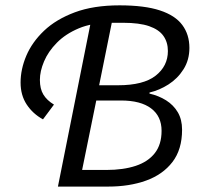

<svg xmlns="http://www.w3.org/2000/svg" viewBox="-20 -688 743 708"><path d="M193.6 0 318.9 -626.9H396.8L345.6 -373.6H415.2Q509 -373.6 554 -409Q599.1 -444.5 599.1 -499.8Q599.1 -532.3 582.6 -555.6Q566.2 -578.9 530 -591.5Q493.8 -604 434.1 -604H386.6Q319.5 -604 270.5 -583.5Q221.6 -562.9 189.6 -530.3Q157.6 -497.8 142.4 -461.5Q127.1 -425.3 127.1 -393.6Q127.1 -360.2 140 -339.2Q152.8 -318.1 179 -302.3L138.5 -247.9Q101.2 -268.2 78.6 -302.4Q55.9 -336.6 55.9 -383.5Q55.9 -432.6 77.1 -482.7Q98.4 -532.7 142.5 -574.7Q186.6 -616.6 255.7 -642.5Q324.8 -668.3 420.8 -668.3Q513 -668.3 569.7 -649.6Q626.3 -631 652.3 -595.7Q678.4 -560.5 678.4 -511.4Q678.4 -466.9 656.8 -432.7Q635.3 -398.5 601.5 -376.8Q567.8 -355.2 531.3 -346.8V-342.8Q565.2 -335.1 592.5 -318Q619.8 -300.8 635.6 -274.1Q651.4 -247.3 651.4 -209.7Q651.4 -136.7 615.8 -90.5Q580.3 -44.3 518.7 -22.1Q457.2 0 379.3 0ZM282.8 -61.3H372.4Q434.5 -61.3 480.3 -76.4Q526 -91.5 550.9 -123.4Q575.8 -155.2 575.8 -205.6Q575.8 -259.3 537.2 -288.3Q498.7 -317.4 425.9 -317.4H335Z"/></svg>

Font: Source Sans 3 VF
Style: Italic
Weight: 200
Italic angle: -11°
Designer: Paul D. Hunt
Foundry: Adobe Systems Incorporated
Version: Version 3.042;hotconv 1.0.118;makeotfexe 2.5.65603